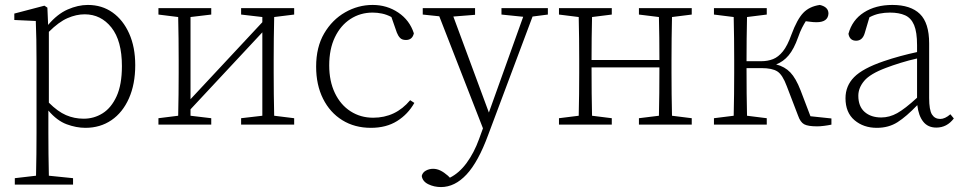

<svg xmlns="http://www.w3.org/2000/svg" viewBox="-20 -505 3899 778"><path d="M323 -447Q289 -447 253.5 -431.5Q218 -416 178 -376V-89Q214 -53 247.5 -38.5Q281 -24 319 -24Q361 -24 396 -46Q431 -68 452.5 -115Q474 -162 474 -237Q474 -340 431.5 -393.5Q389 -447 323 -447ZM326 13Q289 13 250 -1.5Q211 -16 176 -57V32Q176 71 176.5 118.5Q177 166 178 207L276 217V243H40V217L126 207Q127 167 127.5 119.5Q128 72 128 33V-256Q128 -351 125 -420L38 -424V-450L160 -482L172 -474L175 -404Q212 -448 254 -466.5Q296 -485 336 -485Q393 -485 436 -454.5Q479 -424 503.5 -369Q528 -314 528 -241Q528 -164 502.5 -106.5Q477 -49 431.5 -18Q386 13 326 13Z M957 -446V-472H1172V-446L1091 -436Q1090 -398 1089.5 -348.5Q1089 -299 1089 -262V-210Q1089 -173 1089.5 -123.5Q1090 -74 1091 -36L1172 -26V0H957V-26L1043 -36V-374L752 -62V-36L836 -26V0H622V-26L702 -36Q703 -74 703.5 -123.5Q704 -173 704 -210V-262Q704 -299 703.5 -348.5Q703 -398 702 -436L622 -446V-472H836V-446L752 -436V-103L1043 -415V-436Z M1483 13Q1417 13 1367 -18Q1317 -49 1289 -105Q1261 -161 1261 -235Q1261 -314 1293.5 -369.5Q1326 -425 1378.5 -455Q1431 -485 1490 -485Q1548 -485 1594 -454Q1640 -423 1657 -370Q1651 -343 1625 -343Q1609 -343 1601 -351.5Q1593 -360 1588 -373L1566 -436Q1547 -446 1528 -450Q1509 -454 1490 -454Q1440 -454 1400 -428Q1360 -402 1337 -354Q1314 -306 1314 -240Q1314 -176 1337 -128Q1360 -80 1400.5 -54Q1441 -28 1492 -28Q1583 -28 1642 -99L1659 -88Q1633 -42 1589 -14.5Q1545 13 1483 13Z M2012 -446V-472H2200V-446L2138 -438L1958 42Q1918 151 1870.5 202Q1823 253 1767 253Q1739 253 1715.5 241.5Q1692 230 1689 208Q1692 194 1705.5 186.5Q1719 179 1735 179Q1750 179 1764.5 186Q1779 193 1795 207L1803 215Q1841 196 1871 155Q1901 114 1921 59L1937 15L1760 -439L1693 -446V-472H1905V-445L1817 -438L1961 -49L2100 -437Z M2569 -446V-472H2783V-446L2703 -436Q2702 -398 2701.5 -348.5Q2701 -299 2701 -262V-210Q2701 -173 2701.5 -123.5Q2702 -74 2703 -36L2783 -26V0H2569V-26L2650 -36Q2651 -75 2651.5 -129Q2652 -183 2652 -232H2377Q2377 -180 2377.5 -127Q2378 -74 2379 -36L2459 -26V0H2245V-26L2325 -36Q2326 -74 2326.5 -123.5Q2327 -173 2327 -210V-262Q2327 -299 2326.5 -348.5Q2326 -398 2325 -436L2245 -446V-472H2459V-446L2379 -436Q2378 -399 2377.5 -350.5Q2377 -302 2377 -262H2652Q2652 -303 2651.5 -351Q2651 -399 2650 -436Z M3214 -36 3168 -156Q3151 -202 3130 -215.5Q3109 -229 3066 -229H3005Q3005 -179 3005.5 -126.5Q3006 -74 3007 -36L3087 -26V0H2873V-26L2953 -36Q2954 -74 2954.5 -123.5Q2955 -173 2955 -210V-262Q2955 -299 2954.5 -348.5Q2954 -398 2953 -436L2873 -446V-472H3087V-446L3007 -436Q3006 -398 3005.5 -347Q3005 -296 3005 -257H3065Q3091 -257 3112.5 -265.5Q3134 -274 3152.5 -297Q3171 -320 3187 -365Q3210 -427 3235 -453Q3260 -479 3302 -485Q3337 -477 3337 -450Q3335 -415 3289 -415Q3276 -415 3265.5 -416.5Q3255 -418 3245 -419Q3238 -408 3230 -392.5Q3222 -377 3214 -354Q3197 -306 3175.5 -280.5Q3154 -255 3125 -244Q3160 -235 3182.5 -211.5Q3205 -188 3224 -139L3264 -34L3349 -25V0Q3335 3 3319 5Q3303 7 3291 7Q3254 7 3238.5 -1.5Q3223 -10 3214 -36Z M3774 12Q3740 12 3721 -12Q3702 -36 3697 -79Q3653 -33 3617 -10Q3581 13 3533 13Q3479 13 3442.5 -18Q3406 -49 3406 -107Q3406 -157 3441 -192.5Q3476 -228 3561 -257Q3593 -268 3628 -277.5Q3663 -287 3696 -294V-322Q3696 -375 3684 -403.5Q3672 -432 3647.5 -443Q3623 -454 3586 -454Q3565 -454 3544.5 -450Q3524 -446 3503 -435L3484 -371Q3475 -340 3449 -340Q3423 -340 3418 -368Q3433 -424 3480.5 -454.5Q3528 -485 3596 -485Q3670 -485 3707.5 -448.5Q3745 -412 3745 -329V-108Q3745 -59 3756.5 -41Q3768 -23 3790 -23Q3809 -23 3831 -42L3845 -25Q3817 12 3774 12ZM3458 -117Q3458 -74 3483.5 -51.5Q3509 -29 3551 -29Q3584 -29 3615.5 -46.5Q3647 -64 3696 -109V-268Q3664 -261 3630 -250.5Q3596 -240 3570 -230Q3506 -206 3482 -177.5Q3458 -149 3458 -117Z"/></svg>

Font: Source Serif Pro Light
Style: Regular
Weight: 300
Designer: Frank Grießhammer
Foundry: Adobe Systems Incorporated
Version: Version 3.001;hotconv 1.0.111;makeotfexe 2.5.65597